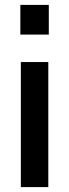

<svg xmlns="http://www.w3.org/2000/svg" viewBox="-20 -763 282 783"><path d="M63 -622V-743H179V-622ZM65 0V-510H177V0Z"/></svg>

Font: Saira Semi Condensed Medium
Style: Regular
Weight: 500
Width: 4
Designer: Hector Gatti with collaboration of the Omnibus-Type team
Foundry: Omnibus-Type
Version: Version 1.001; ttfautohint (v1.8)